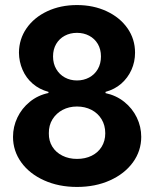

<svg xmlns="http://www.w3.org/2000/svg" viewBox="-20 -737 616 767"><path d="M32 -190.3Q32 -230.9 49.5 -267.5Q67 -304.2 99.1 -330.3Q131.1 -356.5 173.6 -365.5V-370Q137.1 -379.9 110.6 -402.8Q84 -425.8 70.1 -458.2Q56.1 -490.5 55.7 -526.5Q56.1 -580.8 86.1 -624.1Q116.2 -667.4 168.9 -692.1Q221.6 -716.8 287.5 -716.8Q353.1 -716.8 406 -692.1Q459 -667.4 489.3 -624.1Q519.5 -580.8 519.5 -526.5Q519.5 -490 505.1 -457.9Q490.6 -425.8 464.4 -402.8Q438.1 -379.9 401.6 -370V-365Q444.1 -355.9 476.4 -330.1Q508.8 -304.2 526.5 -267.5Q544.2 -230.9 544.2 -190.3Q544.2 -134.2 511 -88.4Q477.7 -42.7 419.4 -16.5Q361.2 9.8 287.5 9.8Q214.5 9.8 156.2 -16.5Q97.9 -42.7 64.9 -88.4Q32 -134.2 32 -190.3ZM400.5 -204.5Q400.5 -236.4 385.7 -260.8Q370.8 -285.1 345.1 -298.3Q319.3 -311.5 287.5 -311.5Q255.7 -311.5 230.3 -298.1Q204.8 -284.7 189.7 -260.5Q174.7 -236.4 175.1 -204.5Q174.7 -174.1 189.1 -151Q203.5 -127.9 229.3 -115.1Q255 -102.2 287.5 -102.2Q320.6 -102.2 346.1 -114.8Q371.7 -127.4 386.1 -150.7Q400.5 -174.1 400.5 -204.5ZM383.3 -511.4Q383.3 -539.9 370.8 -561.3Q358.2 -582.6 336.4 -594.2Q314.6 -605.8 287.5 -605.8Q260.5 -605.8 238.7 -594.2Q217 -582.6 204.4 -561.3Q191.9 -539.9 191.9 -511.4Q191.9 -482.9 204.7 -461.1Q217.4 -439.3 239.2 -427.4Q260.9 -415.6 287.5 -415.6Q314.1 -415.6 336.2 -427.4Q358.2 -439.3 370.8 -461.1Q383.3 -482.9 383.3 -511.4Z"/></svg>

Font: Pretendard GOV Variable
Style: Regular
Weight: 400
Designer: Base glyphs from Inter by Rasmus Andersson; Hangul glyphs from Noto Sans CJK(Source Han Sans) by Jang Soo-young and Kang
Foundry: Kil Hyung-jin
Version: Version 1.307;Glyphs 3.2 (3192)